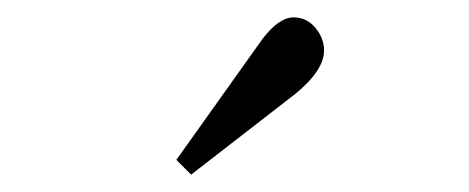

<svg xmlns="http://www.w3.org/2000/svg" viewBox="-20 -784 540 221"><path d="M200 -583 183 -600 282 -739Q301 -764 318 -764Q333 -764 343 -752Q353 -740 353 -726Q353 -703 320 -676Z"/></svg>

Font: Literata 36pt Light
Style: Regular
Weight: 300
Designer: Latin by Veronika Burian and Jose Scaglione. Greek by Irene Vlachou. Cyrillic by Vera Evstafieva.
Foundry: TypeTogether
Version: Version 3.002